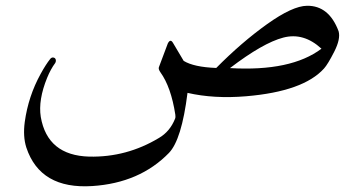

<svg xmlns="http://www.w3.org/2000/svg" viewBox="-20 -413 1253 662"><path d="M1038.6 -393.1Q1114.3 -394 1147.5 -305.2Q1154.8 -278.8 1132.6 -235.1Q1110.4 -191.4 1097.2 -176.8Q1025.9 -97.7 828.6 -81.1Q717.8 -71.8 626.5 -92.8Q606.4 68.8 562.5 114.3Q461.9 217.8 298.3 228.5Q118.7 240.2 70.8 95.7Q58.6 57.6 65.4 7.3Q77.6 -81.1 120.1 -158.2Q137.7 -190.4 153.3 -210Q158.2 -215.8 164.3 -214.6Q170.4 -213.4 172.1 -207.8Q173.8 -202.1 170.4 -195.8Q154.8 -174.8 142.6 -145Q111.3 -68.4 120.6 -9.8Q143.6 123 287.6 127Q416.5 129.9 528.3 62.5Q565.9 40.5 583.5 -3.4Q585.9 -8.8 584.5 -17.6Q569.8 -112.8 533.2 -163.6Q525.4 -174.8 527.8 -181.2L558.6 -263.2Q567.4 -280.3 576.2 -265.6L613.3 -203.1Q648.4 -181.6 725.6 -178.7Q812.5 -266.6 900.6 -329.6Q988.8 -392.6 1038.6 -393.1ZM1088.4 -245.1Q1026.9 -301.8 956.8 -283.4Q886.7 -265.1 772.9 -178.2Q983.4 -166 1088.4 -245.1Z"/></svg>

Font: Amiri
Style: Regular
Weight: 400
Designer: Khaled Hosny
Version: Version 000.108